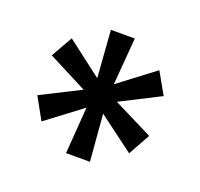

<svg xmlns="http://www.w3.org/2000/svg" viewBox="-75 -769 544 521"><g transform="rotate(20 197.5 -509.0)"><path d="M163 -331 173 -466 71 -389 36 -452 149 -509 36 -567 71 -629 173 -551 163 -687H232L221 -551L324 -629L359 -567L245 -509L359 -452L324 -389L221 -466L232 -331Z"/></g></svg>

Font: Archivo SemiCondensed Medium
Style: Regular
Weight: 500
Width: 4
Designer: Hector Gatti
Foundry: Omnibus-Type
Version: Version 2.001